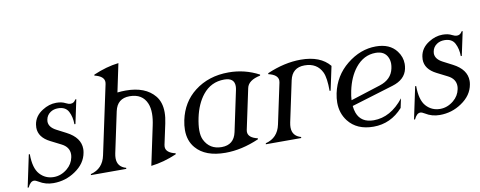

<svg xmlns="http://www.w3.org/2000/svg" viewBox="-64 -1048 3395 1359"><g transform="rotate(-10 1633.5 -368.5)"><path d="M228.5 9.8Q171.4 9.8 125.5 -19Q106 -31.2 93.8 -31.2Q68.4 -31.2 49.3 9.8H42L90.8 -221.2H98.1Q98.1 -120.6 137.9 -76.4Q177.7 -32.2 238.3 -32.2Q290.5 -32.2 335 -68.8Q374 -101.1 383.3 -148.4Q385.7 -160.2 385.7 -170.4Q385.7 -222.2 331.5 -249.5L256.3 -287.6Q175.8 -328.1 175.8 -397.9Q175.8 -408.7 177.7 -419.9Q187.5 -480.5 245.1 -516.1Q293 -546.9 344.7 -546.9Q384.8 -546.9 411.6 -532.2Q429.7 -522.5 445.3 -522.5Q469.2 -522.5 482.4 -546.9H489.7L453.1 -375H445.8Q445.8 -426.8 425.3 -466.6Q404.8 -506.3 350.6 -506.3Q318.8 -506.3 295.9 -490.7Q268.6 -472.2 262.7 -439.9Q261.2 -433.1 261.2 -426.8Q261.2 -385.7 313 -358.9L380.9 -323.7Q477.1 -273.9 477.1 -192.4Q477.1 -179.7 474.6 -166.5Q461.4 -88.9 385.3 -38.1Q314.9 9.8 228.5 9.8Z M498 0 499.5 -7.3Q587.4 -29.8 606.9 -122.1L712.4 -617.2Q713.9 -624 713.9 -630.4Q713.9 -673.3 644.5 -689.5L646 -696.3Q739.3 -736.8 827.6 -747.1L784.7 -543.5Q814.5 -546.9 844.2 -546.9Q985.8 -546.9 1052.2 -465.8Q1089.4 -420.4 1089.4 -347.7Q1089.4 -311.5 1080.1 -268.6L1048.3 -120.1Q1046.9 -113.3 1046.9 -106.9Q1046.9 -64 1116.2 -47.9L1114.7 -41Q1022.5 -1 930.7 9.8L989.7 -268.6Q1000 -315.9 1000 -354Q1000 -396.5 987.3 -427.2Q956.1 -502.4 864.3 -502.4Q775.9 -502.4 756.8 -414.1L694.8 -122.1Q690.9 -103 690.9 -87.4Q690.9 -24.9 753.4 -7.3L752 0Z M1444.8 -34.7Q1533.2 -34.7 1552.2 -123L1613.8 -414.1Q1617.2 -429.7 1617.2 -442.4Q1617.2 -502.4 1544.4 -502.4Q1449.2 -502.4 1389.2 -427.2Q1339.8 -365.2 1319.3 -268.6Q1308.6 -217.8 1308.6 -179.2Q1308.6 -136.7 1321.8 -109.9Q1358.9 -34.7 1444.8 -34.7ZM1464.8 9.8Q1320.3 9.8 1253.4 -68.8Q1209 -120.1 1209 -198.2Q1209 -231 1216.8 -268.6Q1243.7 -395 1338.4 -468.3Q1439.9 -546.9 1583 -546.9Q1699.7 -546.9 1801.3 -492.7L1799.8 -485.8Q1712.9 -467.8 1701.7 -413.6L1640.1 -123.5Q1638.7 -116.7 1638.7 -110.4Q1638.7 -67.4 1707.5 -51.3L1706.1 -44.4Q1581.5 9.8 1464.8 9.8Z M1755.4 0 1756.8 -7.3Q1844.7 -29.8 1864.3 -122.1L1926.3 -413.6Q1927.7 -420.4 1927.7 -426.8Q1927.7 -469.7 1858.4 -485.8L1859.9 -492.7Q1984.9 -546.9 2101.6 -546.9Q2243.2 -546.9 2309.6 -465.8L2272.9 -293.9H2265.6Q2265.6 -386.2 2247.1 -427.2Q2211.9 -502.4 2121.6 -502.4Q2033.2 -502.4 2014.2 -414.1L1952.1 -122.1Q1948.2 -103 1948.2 -87.4Q1948.2 -24.9 2010.7 -7.3L2009.3 0Z M2407.2 -201.7Q2407.2 -201.7 2621.6 -270Q2708 -297.4 2724.1 -374.5Q2728 -392.1 2728 -407.7Q2728 -431.6 2719.2 -451.7Q2697.3 -502.4 2632.8 -502.4Q2546.4 -502.4 2486.3 -427.2Q2437 -365.2 2416.5 -268.6Q2408.7 -232.4 2407.2 -201.7ZM2528.8 9.8Q2409.2 9.8 2348.1 -68.8Q2304.2 -125.5 2304.2 -202.1Q2304.2 -233.4 2311.5 -268.6Q2337.4 -391.1 2433.1 -468.3Q2530.3 -546.9 2642.1 -546.9Q2741.7 -546.9 2790 -482.9Q2822.3 -440.4 2822.3 -390.1Q2822.3 -373 2818.4 -355Q2802.2 -279.8 2710.4 -252L2408.2 -160.2Q2410.6 -132.8 2418.9 -109.9Q2446.8 -34.7 2538.1 -34.7Q2659.2 -34.7 2753.9 -154.3L2739.7 -87.4Q2652.8 9.8 2528.8 9.8Z M3005.4 9.8Q2948.2 9.8 2902.3 -19Q2882.8 -31.2 2870.6 -31.2Q2845.2 -31.2 2826.2 9.8H2818.8L2867.7 -221.2H2875Q2875 -120.6 2914.8 -76.4Q2954.6 -32.2 3015.1 -32.2Q3067.4 -32.2 3111.8 -68.8Q3150.9 -101.1 3160.2 -148.4Q3162.6 -160.2 3162.6 -170.4Q3162.6 -222.2 3108.4 -249.5L3033.2 -287.6Q2952.6 -328.1 2952.6 -397.9Q2952.6 -408.7 2954.6 -419.9Q2964.4 -480.5 3022 -516.1Q3069.8 -546.9 3121.6 -546.9Q3161.6 -546.9 3188.5 -532.2Q3206.5 -522.5 3222.2 -522.5Q3246.1 -522.5 3259.3 -546.9H3266.6L3230 -375H3222.7Q3222.7 -426.8 3202.1 -466.6Q3181.6 -506.3 3127.4 -506.3Q3095.7 -506.3 3072.8 -490.7Q3045.4 -472.2 3039.6 -439.9Q3038.1 -433.1 3038.1 -426.8Q3038.1 -385.7 3089.8 -358.9L3157.7 -323.7Q3253.9 -273.9 3253.9 -192.4Q3253.9 -179.7 3251.5 -166.5Q3238.3 -88.9 3162.1 -38.1Q3091.8 9.8 3005.4 9.8Z"/></g></svg>

Font: Modern Antiqua
Style: Book Oblique
Weight: 400
Italic angle: -12°
Designer: Wojciech Kalinowski "wmk69" (wmk69@o2.pl)
Foundry: Wojciech Kalinowski "wmk69" (wmk69@o2.pl)
Version: Version 3.1.0; 2021-05-28